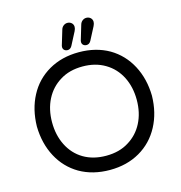

<svg xmlns="http://www.w3.org/2000/svg" viewBox="-125 -985 1044 1108"><g transform="rotate(-15 396.5 -431.0)"><path d="M311.5 -746.1Q311.5 -752 312.5 -753.9L338.9 -841.8Q342.8 -856.4 353.5 -864.7Q364.3 -873 377 -873Q391.6 -873 401.9 -863.8Q412.1 -854.5 412.1 -839.8Q412.1 -829.1 405.3 -815.4L365.2 -738.3Q355.5 -720.7 338.9 -720.7Q327.1 -720.7 319.3 -727.5Q311.5 -734.4 311.5 -746.1ZM424.8 -746.1Q424.8 -752 425.8 -753.9L452.1 -841.8Q456.1 -856.4 466.8 -864.7Q477.5 -873 490.2 -873Q504.9 -873 515.1 -863.8Q525.4 -854.5 525.4 -839.8Q525.4 -829.1 518.6 -815.4L478.5 -738.3Q468.8 -720.7 452.1 -720.7Q440.4 -720.7 432.6 -727.5Q424.8 -734.4 424.8 -746.1ZM215.8 -34.2Q139.6 -79.1 97.2 -158.7Q54.7 -238.3 52.7 -340.8Q54.7 -443.4 96.7 -522.5Q138.7 -602.5 216.8 -647.5Q294.9 -692.4 396.5 -692.4Q499 -692.4 577.1 -647.5Q653.3 -602.5 695.8 -522.5Q738.3 -442.4 740.2 -340.8Q738.3 -239.3 696.3 -160.2Q653.3 -79.1 575.7 -34.2Q498 10.7 396.5 10.7Q293.9 10.7 215.8 -34.2ZM531.2 -109.4Q587.9 -143.6 618.7 -203.6Q649.4 -263.7 649.4 -340.8Q649.4 -417 619.1 -477.5Q587.9 -539.1 530.3 -573.2Q472.7 -607.4 396.5 -607.4Q317.4 -607.4 261.7 -572.3Q205.1 -538.1 174.3 -478Q143.6 -418 143.6 -340.8Q143.6 -264.6 173.8 -204.1Q205.1 -141.6 262.2 -107.9Q319.3 -74.2 396.5 -74.2Q475.6 -74.2 531.2 -109.4Z"/></g></svg>

Font: jf-openhuninn-1.0
Style: Regular
Weight: 400
Designer: [Kosugi Maru]
      Designed by Motoya company      

      [Varela Round]
      Joe Prince(Latin component); Avraham Co
Foundry: justfont CO.,LTD.
Version: 1.0